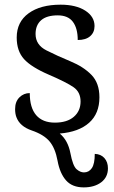

<svg xmlns="http://www.w3.org/2000/svg" viewBox="-20 -565 491 825"><path d="M107.9 -165Q107.9 -102.1 135.5 -70.1Q163.1 -38.1 215.8 -38.1Q268.1 -38.1 297.1 -63Q326.2 -87.9 326.2 -128.9Q326.2 -169.4 295.9 -190.4Q265.6 -211.4 190.2 -243.9Q114.7 -276.4 83.3 -311Q51.8 -345.7 51.8 -403.8Q51.8 -470.7 102.8 -507.8Q153.8 -544.9 240.2 -544.9Q306.6 -544.9 346.4 -519.3Q386.2 -493.7 386.2 -453.1Q386.2 -425.8 367.4 -409.4Q348.6 -393.1 314 -393.1Q314 -443.4 293.2 -471.2Q272.5 -499 228 -499Q180.7 -499 156.7 -478Q132.8 -457 132.8 -418.9Q132.8 -372.1 179.7 -348.4Q226.6 -324.7 282.7 -301.5Q338.9 -278.3 373 -243.2Q407.2 -208 407.2 -147Q407.2 -77.1 363 -37.6Q318.8 2 236.8 8.8Q272 38.1 282.5 93Q293 147.9 308.8 161.9Q324.7 175.8 340.8 175.8Q362.3 175.8 374.8 157.2Q387.2 138.7 387.2 96.2Q413.6 97.2 428.7 114.3Q443.8 131.3 443.8 158.2Q443.8 196.3 414.8 218.3Q385.7 240.2 339.8 240.2Q290.5 240.2 263.9 210.2Q237.3 180.2 227.3 125.7Q217.3 71.3 192.6 42.2Q168 13.2 116.5 -4.4Q64.9 -22 50.3 -62Q44.9 -76.7 44.9 -96.2Q44.9 -128.4 63.5 -146.7Q82 -165 107.9 -165Z"/></svg>

Font: Noto Serif
Style: Regular
Weight: 400
Designer: Monotype Design team
Foundry: Monotype Imaging Inc.
Version: Version 1.02